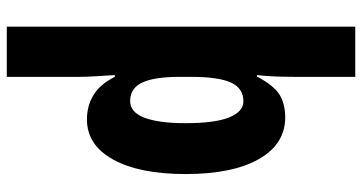

<svg xmlns="http://www.w3.org/2000/svg" viewBox="-264 -536 1040 551"><g transform="rotate(90 255.5 -260.0)"><path d="M479 -273Q479 -141 437.5 -65.5Q396 10 322 10Q283 10 252 -9Q221 -28 200 -70H195Q197 -35 198.5 -11.5Q200 12 200 28V240H56V-760H200V-583Q200 -559 199 -532Q198 -505 195 -478H199Q226 -528 252.5 -543.5Q279 -559 316 -559Q393 -559 436 -483.5Q479 -408 479 -273ZM333 -272Q333 -357 316.5 -398Q300 -439 270 -439Q233 -439 216.5 -403.5Q200 -368 200 -287V-258Q200 -183 216.5 -148.5Q233 -114 269 -114Q302 -114 317.5 -155.5Q333 -197 333 -272Z"/></g></svg>

Font: Noto Sans Gurmukhi ExtraCondensed ExtraBold
Style: Regular
Weight: 800
Width: 2
Designer: Jelle Bosma - Monotype Design Team
Foundry: Monotype Imaging Inc.
Version: Version 2.004; ttfautohint (v1.8.4.7-5d5b)